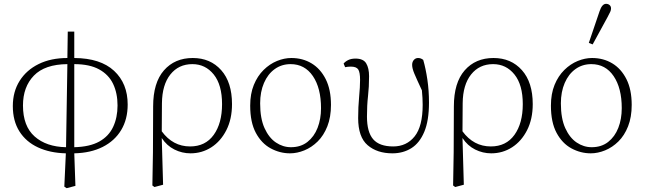

<svg xmlns="http://www.w3.org/2000/svg" viewBox="-20 -788 3367 1003"><path d="M100 -237Q100 -129 161 -75Q222 -21 325 -19L332 -453Q214 -452 157 -393Q100 -334 100 -237ZM594 -237Q594 -301 571 -349.5Q548 -398 498 -425.5Q448 -453 368 -453V-19Q449 -21 498.5 -48.5Q548 -76 571 -125Q594 -174 594 -237ZM316 187 324 13Q241 11 178.5 -18Q116 -47 81.5 -101.5Q47 -156 47 -234Q47 -309 82.5 -365.5Q118 -422 182 -453.5Q246 -485 332 -485L334 -623H368V-485Q505 -484 576 -418Q647 -352 647 -242Q647 -165 613 -108.5Q579 -52 516.5 -20.5Q454 11 368 13L374 183L328 195Z M826 -249 825 -102Q883 -23 973 -23Q1053 -23 1096.5 -83.5Q1140 -144 1140 -244Q1140 -345 1096.5 -399Q1053 -453 985 -453Q913 -453 870 -399Q827 -345 826 -249ZM776 181 779 8 780 -232Q780 -356 836.5 -420.5Q893 -485 987 -485Q1079 -485 1135.5 -421.5Q1192 -358 1192 -244Q1192 -166 1162.5 -108Q1133 -50 1084 -18.5Q1035 13 975 13Q931 13 891 -7Q851 -27 825 -67L832 177L787 189Z M1495 13Q1442 13 1394 -13Q1346 -39 1316.5 -94Q1287 -149 1287 -236Q1287 -298 1306 -344.5Q1325 -391 1357 -422.5Q1389 -454 1427 -469.5Q1465 -485 1502 -485Q1561 -485 1607.5 -457Q1654 -429 1681.5 -374.5Q1709 -320 1709 -240Q1709 -176 1690 -128Q1671 -80 1639.5 -49Q1608 -18 1570 -2.5Q1532 13 1495 13ZM1500 -19Q1551 -19 1586 -46.5Q1621 -74 1639 -120Q1657 -166 1657 -223Q1657 -328 1614.5 -390.5Q1572 -453 1498 -453Q1451 -453 1415 -427Q1379 -401 1359 -354.5Q1339 -308 1339 -248Q1339 -169 1362 -118.5Q1385 -68 1421.5 -43.5Q1458 -19 1500 -19Z M2030 13Q1950 13 1900.5 -29.5Q1851 -72 1851 -171Q1851 -229 1856 -281.5Q1861 -334 1861 -371Q1861 -410 1851.5 -425Q1842 -440 1813 -440Q1797 -440 1783 -437L1775 -456Q1784 -467 1799.5 -474.5Q1815 -482 1837 -482Q1878 -482 1893 -457Q1908 -432 1908 -390Q1908 -334 1902.5 -286Q1897 -238 1897 -179Q1897 -98 1929.5 -60.5Q1962 -23 2034 -23Q2104 -23 2146 -75.5Q2188 -128 2188 -240Q2188 -259 2187 -276.5Q2186 -294 2184 -316Q2156 -376 2144.5 -403.5Q2133 -431 2133 -449Q2133 -465 2142 -475Q2151 -485 2164 -485Q2179 -485 2191 -475Q2204 -430 2212.5 -372.5Q2221 -315 2221 -252Q2221 -158 2196.5 -99.5Q2172 -41 2129 -14Q2086 13 2030 13Z M2397 -249 2396 -102Q2454 -23 2544 -23Q2624 -23 2667.5 -83.5Q2711 -144 2711 -244Q2711 -345 2667.5 -399Q2624 -453 2556 -453Q2484 -453 2441 -399Q2398 -345 2397 -249ZM2347 181 2350 8 2351 -232Q2351 -356 2407.5 -420.5Q2464 -485 2558 -485Q2650 -485 2706.5 -421.5Q2763 -358 2763 -244Q2763 -166 2733.5 -108Q2704 -50 2655 -18.5Q2606 13 2546 13Q2502 13 2462 -7Q2422 -27 2396 -67L2403 177L2358 189Z M3066 13Q3013 13 2965 -13Q2917 -39 2887.5 -94Q2858 -149 2858 -236Q2858 -298 2877 -344.5Q2896 -391 2928 -422.5Q2960 -454 2998 -469.5Q3036 -485 3073 -485Q3132 -485 3178.5 -457Q3225 -429 3252.5 -374.5Q3280 -320 3280 -240Q3280 -176 3261 -128Q3242 -80 3210.5 -49Q3179 -18 3141 -2.5Q3103 13 3066 13ZM3071 -19Q3122 -19 3157 -46.5Q3192 -74 3210 -120Q3228 -166 3228 -223Q3228 -328 3185.5 -390.5Q3143 -453 3069 -453Q3022 -453 2986 -427Q2950 -401 2930 -354.5Q2910 -308 2910 -248Q2910 -169 2933 -118.5Q2956 -68 2992.5 -43.5Q3029 -19 3071 -19ZM3056 -564 3112 -729Q3125 -768 3146 -768Q3157 -768 3164.5 -761.5Q3172 -755 3172 -744Q3172 -735 3168 -726.5Q3164 -718 3154 -699L3076 -556Z"/></svg>

Font: Source Serif Pro Light
Style: Regular
Weight: 300
Designer: Frank Grießhammer
Foundry: Adobe Systems Incorporated
Version: Version 3.001;hotconv 1.0.111;makeotfexe 2.5.65597